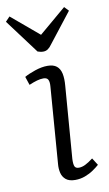

<svg xmlns="http://www.w3.org/2000/svg" viewBox="-111 -815 494 873"><g transform="rotate(-10 136.0 -378.0)"><path d="M126 -423Q128 -445 122.5 -455.5Q117 -466 101 -466Q87 -466 71 -461.5Q55 -457 34 -448L21 -487Q40 -498 71 -508.5Q102 -519 129 -519Q156 -519 171 -507Q186 -495 191 -472Q196 -449 193 -415L167 -82Q166 -58 170.5 -48Q175 -38 190 -38Q204 -38 219.5 -45.5Q235 -53 256 -69L277 -36Q266 -26 248.5 -14Q231 -2 209.5 6Q188 14 164 14Q136 14 121 1.5Q106 -11 101.5 -30.5Q97 -50 99 -71ZM-22 -749 -2 -770 125 -663 250 -769 269 -749 162 -612Q153 -599 143.5 -592.5Q134 -586 122 -586Q115 -586 108.5 -587.5Q102 -589 96 -591Z"/></g></svg>

Font: Literata Light
Style: Italic
Weight: 300
Italic angle: -2°
Designer: Latin by Veronika Burian and Jose Scaglione. Greek by Irene Vlachou. Cyrillic by Vera Evstafieva
Foundry: TypeTogether
Version: Version 3.103;gftools[0.9.29]